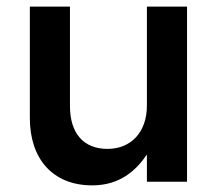

<svg xmlns="http://www.w3.org/2000/svg" viewBox="-20 -548 660 579"><path d="M258 11C340 11 389 -32 423 -82V0H544V-528H423V-230C423 -148 374 -99 304 -99C232 -99 191 -146 191 -228V-528H70V-192C70 -69 139 11 258 11Z"/></svg>

Font: Mission Medium
Style: Regular
Weight: 500
Version: Version 1.000;FEAKit 1.0